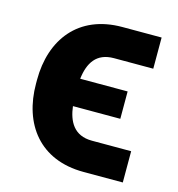

<svg xmlns="http://www.w3.org/2000/svg" viewBox="-88 -622 657 708"><g transform="rotate(15 240.5 -268.5)"><path d="M293.3 -111.5C224.1 -111.5 199.6 -160.2 192.8 -216.6H373.6V-321H192.5C199.9 -383.2 226.6 -426.5 293.3 -426.5H443.2V-545.5H293.3C125.7 -545.5 39.8 -429.3 39.8 -276.3V-261.7C39.8 -108 125.4 7.8 293.3 7.8H443.2V-111.5Z"/></g></svg>

Font: Margiela Sans
Style: Bold
Weight: 700
Designer: Stefan Endress, Andreas Faust
Version: Version 1.100;FEAKit 1.0